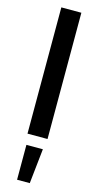

<svg xmlns="http://www.w3.org/2000/svg" viewBox="-145 -744 522 1037"><g transform="rotate(15 116.0 -225.5)"><path d="M60 -706H172V0H60ZM70 60H162L141 255H70Z"/></g></svg>

Font: Lineal Medium
Style: Regular
Weight: 600
Designer: Created by Frank Adebiaye with contributions from Anton Moglia & Ariel Martín Pérez
Created by Frank ADEBIAYE with FontF
Foundry: Velvetyne Type Foundry
Version: Version 2.000